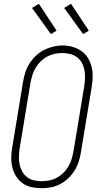

<svg xmlns="http://www.w3.org/2000/svg" viewBox="-20 -986 540 1014"><path d="M198 8Q171 8 145 2Q119 -4 98.5 -19Q78 -34 64.5 -56Q51 -78 45 -103.5Q39 -129 39.5 -156Q40 -183 45 -210L102 -555Q106 -580 114 -604.5Q122 -629 136 -651Q150 -673 169.5 -691.5Q189 -710 212.5 -722Q236 -734 261 -740Q286 -746 311 -746Q338 -746 363.5 -738.5Q389 -731 410 -716.5Q431 -702 444.5 -679.5Q458 -657 464 -632Q470 -607 469.5 -579.5Q469 -552 464 -525L407 -180Q403 -155 395 -130.5Q387 -106 373 -84Q359 -62 339.5 -43.5Q320 -25 296.5 -13Q273 -1 248 3.5Q223 8 198 8ZM199 -29Q220 -29 240.5 -33Q261 -37 279.5 -47Q298 -57 314 -72.5Q330 -88 341 -106.5Q352 -125 358 -145Q364 -165 368 -186L425 -531Q428 -552 429 -573.5Q430 -595 426 -615.5Q422 -636 412.5 -654Q403 -672 386.5 -684Q370 -696 349.5 -701Q329 -706 308 -706Q287 -706 267 -701.5Q247 -697 228.5 -687Q210 -677 194.5 -661.5Q179 -646 168 -627.5Q157 -609 151 -589.5Q145 -570 141 -549L84 -204Q81 -183 80 -161.5Q79 -140 83 -120Q87 -100 96.5 -82Q106 -64 121.5 -51.5Q137 -39 157.5 -34Q178 -29 199 -29ZM419 -806 319 -944 355 -966 449 -824ZM249 -806 149 -944 185 -966 279 -824Z"/></svg>

Font: Iosevka Slab XLtObl
Style: Regular
Weight: 200
Italic angle: -9°
Monospace: yes
Designer: Belleve Invis
Foundry: Belleve Invis
Version: Version 11.1.1; ttfautohint (v1.8.3)